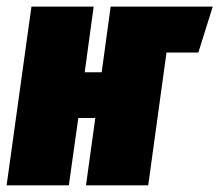

<svg xmlns="http://www.w3.org/2000/svg" viewBox="-32 -554 656 574"><path d="M604 -534.2 561 -397H465.8L411.1 0H225.1L252.9 -201.2H202.1L173.8 0H-12.2L62 -534.2H248L221.2 -337.9H272L298.8 -534.2Z"/></svg>

Font: Fira Sans Compressed Heavy
Style: Italic
Weight: 900
Width: 3
Italic angle: -8°
Designer: Carrois Corporate & Edenspiekermann AG
Foundry: Carrois Corporate GbR & Edenspiekermann AG
Version: Version 4.203;PS 004.203;hotconv 1.0.88;makeotf.lib2.5.64775